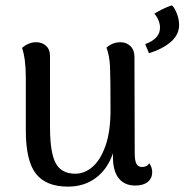

<svg xmlns="http://www.w3.org/2000/svg" viewBox="-20 -680 686 714"><path d="M546 -40Q546 -17 529.5 -3.5Q513 10 483 10Q443 10 421.5 -17Q400 -44 400 -97V-110Q380 -51 336.5 -18.5Q293 14 233 14Q151 14 113.5 -34Q76 -82 76 -195V-391Q76 -461 62 -502Q87 -523 114 -523Q137 -523 151.5 -509.5Q166 -496 166 -473V-207Q166 -113 187 -73.5Q208 -34 260 -34Q294 -34 323.5 -59Q353 -84 372 -137Q391 -190 391 -271Q391 -396 389 -434.5Q387 -473 376 -503Q399 -523 428 -523Q450 -523 465 -508.5Q480 -494 480 -469L481 -110Q481 -82 487.5 -70.5Q494 -59 508 -59Q527 -59 535 -73Q546 -58 546 -40ZM520 -516Q575 -536 575 -577Q575 -590 569.5 -604Q564 -618 554 -629Q566 -637 586.5 -647Q607 -657 620 -660Q631 -648 638.5 -627.5Q646 -607 646 -587Q646 -551 615.5 -524.5Q585 -498 534 -482Z"/></svg>

Font: Arima Madurai Medium
Style: Regular
Weight: 500
Designer: Joana Correia and Natanael Gama
Foundry: NDISCOVER
Version: Version 1.020